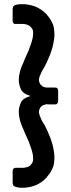

<svg xmlns="http://www.w3.org/2000/svg" viewBox="-20 -805 336 911"><path d="M87.9 -691.4Q95.7 -691.4 102.5 -689.5Q108.4 -688.5 114.3 -685.5Q114.3 -685.5 114.3 -685.5Q114.3 -685.5 114.3 -685.5Q119.1 -683.6 123 -679.7Q127 -675.8 130.9 -670.9Q134.8 -666 136.7 -658.2Q137.7 -650.4 136.7 -640.6Q136.7 -640.6 136.7 -640.6Q136.7 -640.6 136.7 -640.6Q136.7 -632.8 134.8 -624Q132.8 -615.2 129.9 -605.5Q127 -595.7 123 -585.9Q120.1 -576.2 116.2 -566.4Q116.2 -566.4 116.2 -566.4Q116.2 -566.4 116.2 -566.4Q112.3 -556.6 107.4 -546.9Q103.5 -537.1 98.6 -527.3Q94.7 -517.6 90.8 -507.8Q86.9 -499 83 -490.2Q83 -490.2 83 -490.2Q83 -490.2 83 -490.2Q76.2 -473.6 73.2 -458Q69.3 -443.4 69.3 -428.7Q69.3 -428.7 69.3 -428.7Q69.3 -428.7 69.3 -428.7Q68.4 -417 71.3 -405.3Q74.2 -393.6 79.1 -381.8Q84 -371.1 95.7 -362.3Q107.4 -354.5 125 -349.6Q125 -349.6 125 -349.6Q125 -349.6 125 -349.6Q107.4 -344.7 95.7 -336.9Q84 -329.1 79.1 -318.4Q74.2 -306.6 71.3 -294.9Q68.4 -283.2 69.3 -271.5Q69.3 -271.5 69.3 -271.5Q69.3 -271.5 69.3 -271.5Q69.3 -256.8 73.2 -241.2Q76.2 -226.6 83 -210Q83 -210 83 -210Q83 -210 83 -210Q86.9 -200.2 90.8 -191.4Q94.7 -181.6 98.6 -172.9Q103.5 -163.1 107.4 -153.3Q112.3 -143.6 116.2 -133.8Q116.2 -133.8 116.2 -133.8Q116.2 -133.8 116.2 -133.8Q120.1 -124 123 -114.3Q127 -104.5 129.9 -94.7Q132.8 -85 134.8 -76.2Q136.7 -67.4 136.7 -58.6Q136.7 -58.6 136.7 -58.6Q136.7 -58.6 136.7 -58.6Q137.7 -48.8 136.7 -42Q134.8 -34.2 130.9 -29.3Q127 -23.4 123 -19.5Q119.1 -16.6 114.3 -13.7Q114.3 -13.7 114.3 -13.7Q114.3 -13.7 114.3 -13.7Q108.4 -11.7 102.5 -10.7Q95.7 -8.8 87.9 -8.8Q87.9 -8.8 71.3 -8.8Q54.7 -8.8 54.7 -8.8Q54.7 -8.8 54.7 -8.8Q54.7 -8.8 54.7 -8.8Q50.8 -8.8 48.8 -7.8Q45.9 -6.8 43.9 -4.9Q43.9 -4.9 43.9 -4.9Q43.9 -4.9 43.9 -4.9Q42 -2.9 41 0Q40 2 40 4.9Q40 4.9 40 33.2Q40 61.5 40 61.5Q40 61.5 40 61.5Q40 61.5 40 61.5Q40 67.4 42 71.3Q43 76.2 46.9 78.1Q46.9 78.1 46.9 78.1Q46.9 78.1 46.9 78.1Q48.8 79.1 50.8 80.1Q52.7 81.1 54.7 82Q54.7 82 54.7 82Q54.7 82 54.7 82Q64.5 84 74.2 85.9Q81.1 85.9 86.9 85.9Q90.8 85.9 93.8 85.9Q103.5 85 112.3 84Q120.1 83 127 81.1Q127 81.1 127 81.1Q127 81.1 127 81.1Q134.8 79.1 142.6 76.2Q150.4 74.2 157.2 70.3Q157.2 70.3 157.2 70.3Q157.2 70.3 157.2 70.3Q168.9 64.5 179.7 56.6Q190.4 48.8 199.2 39.1Q199.2 39.1 199.2 39.1Q199.2 39.1 199.2 39.1Q207 30.3 213.9 20.5Q221.7 9.8 227.5 -2.9Q234.4 -15.6 236.3 -30.3Q238.3 -45.9 238.3 -63.5Q238.3 -63.5 238.3 -63.5Q238.3 -63.5 238.3 -63.5Q237.3 -82 233.4 -99.6Q230.5 -117.2 224.6 -133.8Q219.7 -150.4 212.9 -165Q207 -180.7 200.2 -194.3Q200.2 -194.3 200.2 -194.3Q200.2 -194.3 200.2 -194.3Q198.2 -197.3 196.3 -202.1Q194.3 -207 191.4 -211.9Q187.5 -216.8 184.6 -222.7Q180.7 -227.5 177.7 -234.4Q174.8 -240.2 172.9 -246.1Q169.9 -252 168 -257.8Q166 -263.7 165 -269.5Q164.1 -274.4 165 -278.3Q165 -278.3 165 -278.3Q165 -278.3 165 -278.3Q166 -285.2 168.9 -290Q170.9 -294.9 174.8 -298.8Q178.7 -302.7 182.6 -304.7Q186.5 -307.6 190.4 -307.6Q190.4 -307.6 190.4 -307.6Q190.4 -307.6 190.4 -307.6Q195.3 -309.6 200.2 -310.5Q206.1 -310.5 211.9 -309.6Q211.9 -309.6 226.6 -309.6Q241.2 -309.6 241.2 -309.6Q241.2 -309.6 241.2 -309.6Q241.2 -309.6 241.2 -309.6Q245.1 -309.6 247.1 -310.5Q250 -311.5 252 -314.5Q252 -314.5 252 -314.5Q252 -314.5 252 -314.5Q253.9 -316.4 254.9 -318.4Q255.9 -321.3 255.9 -325.2Q255.9 -325.2 255.9 -349.6Q255.9 -375 255.9 -375Q255.9 -375 255.9 -375Q255.9 -375 255.9 -375Q255.9 -378.9 254.9 -380.9Q253.9 -383.8 252 -385.7Q252 -385.7 252 -385.7Q252 -385.7 252 -385.7Q250 -388.7 247.1 -388.7Q245.1 -389.6 241.2 -389.6Q241.2 -389.6 226.6 -389.6Q211.9 -389.6 211.9 -389.6Q211.9 -389.6 211.9 -389.6Q211.9 -389.6 211.9 -389.6Q206.1 -389.6 200.2 -389.6Q195.3 -390.6 190.4 -391.6Q190.4 -391.6 190.4 -391.6Q190.4 -391.6 190.4 -391.6Q186.5 -392.6 182.6 -394.5Q178.7 -397.5 174.8 -401.4Q170.9 -404.3 168.9 -410.2Q166 -415 165 -421.9Q165 -421.9 165 -421.9Q165 -421.9 165 -421.9Q164.1 -425.8 165 -430.7Q166 -435.5 168 -442.4Q169.9 -447.3 172.9 -453.1Q174.8 -459 177.7 -464.8Q180.7 -470.7 184.6 -476.6Q187.5 -482.4 191.4 -488.3Q194.3 -493.2 196.3 -498Q198.2 -502 200.2 -505.9Q200.2 -505.9 200.2 -505.9Q200.2 -505.9 200.2 -505.9Q207 -519.5 212.9 -534.2Q219.7 -549.8 224.6 -566.4Q230.5 -582 233.4 -600.6Q237.3 -618.2 238.3 -636.7Q238.3 -636.7 238.3 -636.7Q238.3 -636.7 238.3 -636.7Q238.3 -654.3 236.3 -668.9Q234.4 -684.6 227.5 -697.3Q221.7 -710 213.9 -720.7Q207 -730.5 199.2 -739.3Q199.2 -739.3 199.2 -739.3Q199.2 -739.3 199.2 -739.3Q190.4 -748 179.7 -755.9Q168.9 -763.7 157.2 -769.5Q157.2 -769.5 157.2 -769.5Q157.2 -769.5 157.2 -769.5Q150.4 -773.4 142.6 -775.4Q134.8 -777.3 127 -780.3Q127 -780.3 127 -780.3Q127 -780.3 127 -780.3Q120.1 -781.2 112.3 -783.2Q103.5 -784.2 93.8 -785.2Q89.8 -785.2 85 -785.2Q80.1 -785.2 74.2 -785.2Q64.5 -784.2 54.7 -782.2Q54.7 -782.2 54.7 -782.2Q54.7 -782.2 54.7 -782.2Q52.7 -781.2 50.8 -780.3Q48.8 -779.3 46.9 -778.3Q46.9 -778.3 46.9 -778.3Q46.9 -778.3 46.9 -778.3Q43 -775.4 42 -771.5Q40 -767.6 40 -761.7Q40 -761.7 40 -733.4Q40 -705.1 40 -705.1Q40 -705.1 40 -705.1Q40 -705.1 40 -705.1Q40 -702.1 41 -699.2Q42 -697.3 43.9 -695.3Q43.9 -695.3 43.9 -695.3Q43.9 -695.3 43.9 -695.3Q45.9 -692.4 48.8 -691.4Q50.8 -691.4 54.7 -691.4Q54.7 -691.4 71.3 -691.4Q87.9 -691.4 87.9 -691.4Q87.9 -691.4 87.9 -691.4Q87.9 -691.4 87.9 -691.4Z"/></svg>

Font: Franchise Goodkids
Style: Regular
Weight: 500
Designer: ""
Version: ""